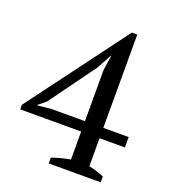

<svg xmlns="http://www.w3.org/2000/svg" viewBox="-131 -807 796 903"><g transform="rotate(20 266.5 -356.0)"><path d="M477 0H217V-29Q266 -46 309 -53V-193H4V-216L374 -712H401V-245H528V-193H401V-53Q440 -45 477 -29ZM309 -502 320 -574H317L278 -502L110 -271L70 -238L141 -245H309Z"/></g></svg>

Font: PT Serif
Style: Regular
Weight: 400
Designer: A.Korolkova, O.Umpeleva, V.Yefimov
Foundry: ParaType Ltd
Version: Version 1.000W OFL; ttfautohint (v1.6)